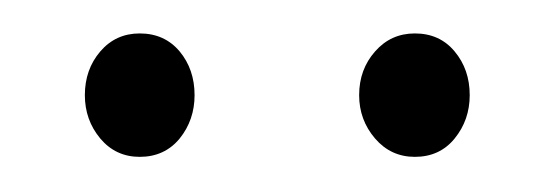

<svg xmlns="http://www.w3.org/2000/svg" viewBox="-20 -626 324 112"><path d="M61.5 -534.5Q47.5 -534.5 38.5 -545.2Q29.5 -556 29.5 -570.5Q29.5 -585.5 38.5 -596Q47.5 -606.5 61.5 -606.5Q76 -606.5 84.8 -596Q93.5 -585.5 93.5 -570.5Q93.5 -556 84.8 -545.2Q76 -534.5 61.5 -534.5ZM222 -534.5Q208 -534.5 198.8 -545.2Q189.5 -556 189.5 -570.5Q189.5 -585.5 198.8 -596Q208 -606.5 222 -606.5Q236.5 -606.5 245.2 -596Q254 -585.5 254 -570.5Q254 -556 245.2 -545.2Q236.5 -534.5 222 -534.5Z"/></svg>

Font: Fraunces 9pt Thin
Style: Regular
Weight: 100
Version: Version 1.000;[b76b70a41]